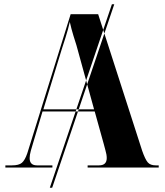

<svg xmlns="http://www.w3.org/2000/svg" viewBox="-20 -780 767 894"><path d="M212 94 501 -760H512L223 94ZM5 0H224V-10H152Q118 -10 118 -44Q118 -58 123.5 -78Q129 -98 135 -117L178 -261H421L463 -110Q465 -100 471 -80Q477 -60 477 -44Q477 -10 441 -10H388V0H719V-10H705Q680 -10 668 -24Q656 -38 642 -78L437 -714H309L107 -66Q96 -34 82 -22Q68 -10 36 -10H5ZM182 -271 267 -549Q272 -564 285 -605Q298 -646 305 -678Q312 -646 322 -613.5Q332 -581 336 -569L418 -271Z"/></svg>

Font: Noto Serif Display SemiCondensed Extra
Style: Regular
Weight: 800
Width: 4
Designer: Monotype Design Team
Foundry: Monotype Imaging Inc.
Version: Version 1.900